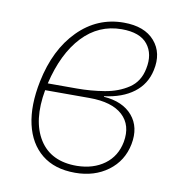

<svg xmlns="http://www.w3.org/2000/svg" viewBox="-67 -601 635 673"><g transform="rotate(10 250.5 -264.0)"><path d="M243 10Q170 10 124.5 -27Q79 -64 64 -130Q49 -196 67 -284Q91 -401 159 -469.5Q227 -538 321 -538Q395 -538 431 -496.5Q467 -455 453 -392Q442 -341 401.5 -310.5Q361 -280 297 -272V-270Q365 -265 399 -225Q433 -185 421 -123Q409 -62 360.5 -26Q312 10 243 10ZM318 -514Q236 -514 178.5 -453Q121 -392 95 -282H199Q248 -282 296.5 -290Q345 -298 381 -322Q417 -346 426 -393Q437 -446 410 -480Q383 -514 318 -514ZM246 -15Q304 -16 343.5 -45Q383 -74 393 -126Q404 -187 366 -222Q328 -257 248 -257H90Q70 -146 111.5 -80Q153 -14 246 -15Z"/></g></svg>

Font: Noto Sans Thin
Style: Italic
Weight: 100
Italic angle: -12°
Designer: Monotype Design Team
Foundry: Monotype Imaging Inc.
Version: Version 2.013; ttfautohint (v1.8.4.7-5d5b)